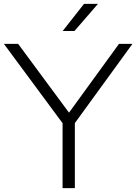

<svg xmlns="http://www.w3.org/2000/svg" viewBox="-31 -965 700 985"><path d="M290 0V-333L-11 -740H62L323 -387L579.5 -740H648.5L353 -333.5V0ZM290.5 -806 400 -945H471.5L351 -806Z"/></svg>

Font: Encode Sans Expanded Expanded Light
Style: Regular
Weight: 300
Width: 7
Designer: Multiple Designers
Foundry: Impallari Type
Version: Version 3.000; ttfautohint (v1.8.3) -l 8 -r 50 -G 200 -x 14 